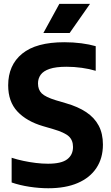

<svg xmlns="http://www.w3.org/2000/svg" viewBox="-20 -969 577 998"><path d="M231 9.5Q184 9.5 133.2 1.8Q82.5 -6 40.5 -20.5V-149Q69.5 -139.5 101.5 -132.8Q133.5 -126 166.2 -122Q199 -118 229.5 -118Q299 -118 329.2 -141Q359.5 -164 359.5 -205Q359.5 -240 337.8 -260.2Q316 -280.5 256 -298L203 -313.5Q118 -338.5 70.2 -389.8Q22.5 -441 22.5 -525.5Q22.5 -630.5 95.2 -690Q168 -749.5 314 -749.5Q360.5 -749.5 402.8 -744Q445 -738.5 477.5 -729V-601Q444.5 -611 405 -616.5Q365.5 -622 326 -622Q270.5 -622 238 -611Q205.5 -600 191.5 -580.5Q177.5 -561 177.5 -535.5Q177.5 -502.5 197 -483.5Q216.5 -464.5 270 -448L322.5 -432.5Q385.5 -414.5 428.2 -386Q471 -357.5 493 -316Q515 -274.5 515 -217.5Q515 -147 481.2 -96Q447.5 -45 384.2 -17.8Q321 9.5 231 9.5ZM205.5 -797.5 288.5 -949H448L342 -797.5Z"/></svg>

Font: Encode Sans SemiCondensed
Style: Bold
Weight: 700
Width: 4
Designer: Multiple Designers
Foundry: Impallari Type
Version: Version 3.002